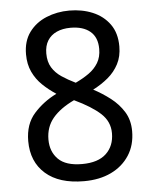

<svg xmlns="http://www.w3.org/2000/svg" viewBox="-53 -769 656 824"><g transform="rotate(-5 275.5 -357.5)"><path d="M276 10Q169 10 110.5 -41.5Q52 -93 52 -182Q52 -255 92.5 -300.5Q133 -346 190 -374Q158 -395 132 -420Q106 -445 90.5 -478Q75 -511 75 -554Q75 -611 103 -649Q131 -687 177 -706Q223 -725 276 -725Q331 -725 376.5 -706Q422 -687 449.5 -649Q477 -611 477 -553Q477 -510 460 -477.5Q443 -445 414.5 -421Q386 -397 349 -378Q387 -358 421.5 -331.5Q456 -305 478 -269.5Q500 -234 500 -186Q500 -126 471.5 -82Q443 -38 393 -14Q343 10 276 10ZM274 -64Q343 -64 378 -97Q413 -130 413 -185Q413 -235 375 -270Q337 -305 263 -340Q202 -311 170.5 -273Q139 -235 139 -181Q139 -129 171.5 -96.5Q204 -64 274 -64ZM277 -414Q309 -429 334.5 -447Q360 -465 375 -490Q390 -515 390 -550Q390 -600 359.5 -625.5Q329 -651 275 -651Q241 -651 215.5 -639.5Q190 -628 176 -605.5Q162 -583 162 -550Q162 -514 177 -489.5Q192 -465 218 -447.5Q244 -430 277 -414Z"/></g></svg>

Font: lgurmukhi85
Style: Book
Weight: 400
Designer: Jelle Bosma - Monotype Design Team
Foundry: Monotype Imaging Inc.
Version: Version 2.003